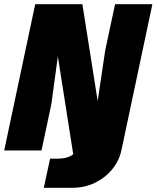

<svg xmlns="http://www.w3.org/2000/svg" viewBox="-33 -718 747 916"><path d="M317 22 243 -449 212 -221 165 0H-13L135 -698H360L433 -236L469 -478L516 -698H694L546 0ZM176 178 206 39H242Q282 39 306 25Q330 11 337 -24L350 -84H564L546 0Q535 50 501.5 90.5Q468 131 419 154.5Q370 178 311 178Z"/></svg>

Font: Azeret Mono Thin ExtraBold
Style: Italic
Weight: 800
Italic angle: -12°
Version: Version 1.002